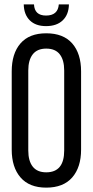

<svg xmlns="http://www.w3.org/2000/svg" viewBox="-20 -861 429 888"><path d="M252 -840.8H298.8Q297.9 -793.5 270 -766.8Q242.2 -740.2 192.9 -740.2Q145 -740.2 117.9 -766.8Q90.8 -793.5 89.8 -840.8H137.2Q139.6 -789.1 192.9 -789.1Q248 -789.1 252 -840.8ZM193.8 -707Q272.9 -707 314 -660.2Q355 -613.3 355 -530.8V-168.9Q355 -87.4 314 -40.3Q272.9 6.8 193.8 6.8Q115.7 6.8 75 -40.3Q34.2 -87.4 34.2 -168.9V-530.8Q34.2 -613.3 74.7 -660.2Q115.2 -707 193.8 -707ZM193.8 -636.2Q152.3 -636.2 131.6 -609.9Q110.8 -583.5 110.8 -535.2V-165Q110.8 -116.2 131.6 -90.1Q152.3 -64 193.8 -64Q276.9 -64 276.9 -165V-535.2Q276.9 -583.5 256.3 -609.9Q235.8 -636.2 193.8 -636.2Z"/></svg>

Font: Bebas Neue Regular
Style: Regular
Weight: 400
Designer: Ryoichi Tsunekawa
Foundry: Ryoichi Tsunekawa
Version: Version 001.003